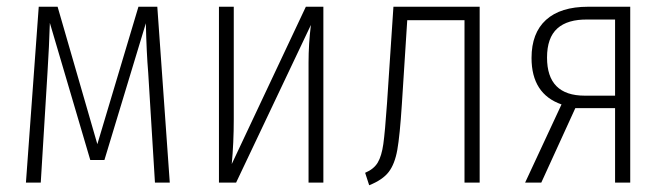

<svg xmlns="http://www.w3.org/2000/svg" viewBox="-20 -542 1978 570"><path d="M484 0H440L420 -326Q415 -385 413 -473L290 -67H248L128 -474Q126 -406 121 -327L101 0H57L95 -522H151L269 -114L391 -522H447Z M940 0H896V-356Q896 -412 903 -468L681 0H630V-522H674V-188Q674 -118 668 -55L888 -522H940Z M1404 -522V0H1359V-482H1189L1173 -232Q1167 -139 1159.5 -97Q1152 -55 1134 -31.5Q1116 -8 1076 8L1064 -29Q1090 -40 1101.5 -59.5Q1113 -79 1118 -114.5Q1123 -150 1129 -236L1148 -522Z M1851 -522V0H1806V-221H1688L1587 0H1539L1647 -232Q1558 -263 1558 -370Q1558 -444 1601 -483Q1644 -522 1726 -522ZM1806 -258V-484H1725Q1665 -485 1634.5 -457.5Q1604 -430 1604 -371Q1604 -258 1716 -258Z"/></svg>

Font: Fira Sans Extra Condensed ExtraLight
Style: Regular
Weight: 275
Width: 1
Designer: Carrois Corporate & Edenspiekermann AG
Foundry: Carrois Corporate GbR & Edenspiekermann AG
Version: Version 4.203